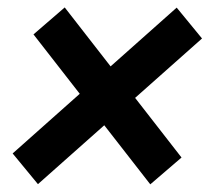

<svg xmlns="http://www.w3.org/2000/svg" viewBox="-20 -582 555 504"><path d="M79.6 -98.6 13.2 -179.2 443.8 -562 510.3 -481ZM374.5 -98.1 67.9 -491.7 149.9 -562.5 456.5 -168.5Z"/></svg>

Font: Roboto SemiBold
Style: Italic
Weight: 600
Designer: Christian Robertson
Foundry: Google
Version: Version 3.009; 2024